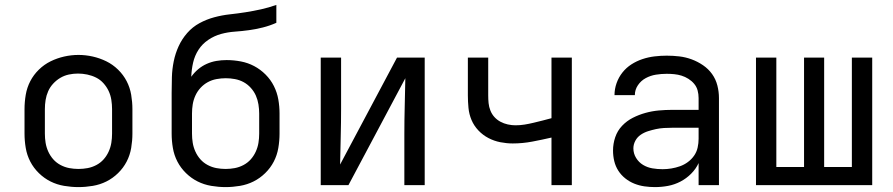

<svg xmlns="http://www.w3.org/2000/svg" viewBox="-20 -755 3640 783"><path d="M300 8Q271 8 241.5 3Q212 -2 186 -15Q160 -28 138.5 -49Q117 -70 103.5 -96Q90 -122 85 -151.5Q80 -181 80 -210V-310Q80 -339 85 -368.5Q90 -398 103.5 -424Q117 -450 138.5 -471Q160 -492 186.5 -505Q213 -518 242 -524.5Q271 -531 300 -531Q329 -531 358 -524.5Q387 -518 413.5 -505Q440 -492 461.5 -471Q483 -450 496.5 -424Q510 -398 515 -368.5Q520 -339 520 -310V-210Q520 -181 515 -151.5Q510 -122 496.5 -96Q483 -70 461.5 -49Q440 -28 414 -15Q388 -2 358.5 3Q329 8 300 8ZM300 -66Q319 -66 337.5 -69.5Q356 -73 373 -82Q390 -91 402.5 -105Q415 -119 423 -136.5Q431 -154 434 -172.5Q437 -191 437 -210V-310Q437 -329 434 -348Q431 -367 423 -384Q415 -401 402 -415.5Q389 -430 372 -438.5Q355 -447 336 -451Q317 -455 298 -455Q279 -455 260.5 -451Q242 -447 226 -437.5Q210 -428 197 -414Q184 -400 176.5 -383Q169 -366 166 -347.5Q163 -329 163 -310V-210Q163 -191 166 -172.5Q169 -154 177 -136.5Q185 -119 197.5 -105Q210 -91 227 -82Q244 -73 262.5 -69.5Q281 -66 300 -66Z M900 8Q871 8 841.5 3Q812 -2 786 -15Q760 -28 738.5 -49Q717 -70 703.5 -96Q690 -122 685 -151.5Q680 -181 680 -210V-292Q680 -312 680 -332.5Q680 -353 680 -374Q680 -374 680 -374.5Q680 -375 680 -375V-376Q680 -408 681 -440.5Q682 -473 688.5 -505Q695 -537 708.5 -566.5Q722 -596 743.5 -620.5Q765 -645 793.5 -660.5Q822 -676 853.5 -684.5Q885 -693 917 -696.5Q949 -700 981 -705Q1013 -710 1044.5 -717Q1076 -724 1107 -735V-662Q1080 -650 1052 -643Q1024 -636 995.5 -632Q967 -628 938 -626Q909 -624 881.5 -616.5Q854 -609 829.5 -592.5Q805 -576 789.5 -552Q774 -528 767.5 -499.5Q761 -471 760 -442Q772 -459 788 -472.5Q804 -486 823 -494.5Q842 -503 862.5 -506.5Q883 -510 904 -510Q933 -510 962 -504.5Q991 -499 1016.5 -485.5Q1042 -472 1063 -451Q1084 -430 1097 -404Q1110 -378 1115 -349.5Q1120 -321 1120 -292V-210Q1120 -181 1115 -151.5Q1110 -122 1096.5 -96Q1083 -70 1061.5 -49Q1040 -28 1014 -15Q988 -2 958.5 3Q929 8 900 8ZM900 -66Q919 -66 937.5 -69.5Q956 -73 973 -82Q990 -91 1002.5 -105Q1015 -119 1023 -136.5Q1031 -154 1034 -172.5Q1037 -191 1037 -210V-292Q1037 -310 1034 -329Q1031 -348 1023.5 -365Q1016 -382 1003 -396.5Q990 -411 973.5 -420Q957 -429 938 -432.5Q919 -436 901 -436Q882 -436 863 -432.5Q844 -429 827.5 -420Q811 -411 798 -397Q785 -383 777 -365.5Q769 -348 766 -329.5Q763 -311 763 -292V-210Q763 -191 766 -172.5Q769 -154 777 -136.5Q785 -119 797.5 -105Q810 -91 827 -82Q844 -73 862.5 -69.5Q881 -66 900 -66Z M1288 0V-520H1371V-312Q1371 -255 1369.5 -198Q1368 -141 1367 -84L1599 -520H1712V0H1629V-208Q1629 -265 1630.5 -322Q1632 -379 1633 -436L1401 0Z M2229 0V-194Q2190 -185 2150.5 -177.5Q2111 -170 2071 -170Q2046 -170 2020.5 -175Q1995 -180 1972 -192Q1949 -204 1931 -223Q1913 -242 1903 -265.5Q1893 -289 1890.5 -315Q1888 -341 1888 -366V-520H1971V-366Q1971 -350 1972.5 -334.5Q1974 -319 1980 -304Q1986 -289 1996.5 -277.5Q2007 -266 2021 -258.5Q2035 -251 2051 -247.5Q2067 -244 2082 -244Q2101 -244 2119.5 -247Q2138 -250 2156.5 -254.5Q2175 -259 2193 -263.5Q2211 -268 2229 -273V-520H2312V0Z M2651 8Q2630 8 2608.5 5Q2587 2 2567 -6Q2547 -14 2530 -27.5Q2513 -41 2501.5 -59Q2490 -77 2485 -98Q2480 -119 2480 -141Q2480 -169 2489 -195.5Q2498 -222 2517 -242Q2536 -262 2560.5 -274.5Q2585 -287 2612 -294.5Q2639 -302 2666.5 -304.5Q2694 -307 2721 -307H2829V-355Q2829 -371 2825 -386Q2821 -401 2811 -413Q2801 -425 2787.5 -433.5Q2774 -442 2759.5 -446.5Q2745 -451 2729.5 -452.5Q2714 -454 2699 -454Q2677 -454 2655 -450.5Q2633 -447 2613.5 -436.5Q2594 -426 2581.5 -407.5Q2569 -389 2569 -367Q2569 -367 2569 -367Q2569 -367 2569 -367H2486Q2486 -367 2486 -367Q2486 -367 2486 -367Q2486 -392 2494.5 -416Q2503 -440 2518.5 -459.5Q2534 -479 2555 -492.5Q2576 -506 2600 -514Q2624 -522 2649 -525Q2674 -528 2699 -528Q2725 -528 2750.5 -525Q2776 -522 2800.5 -513Q2825 -504 2847 -489Q2869 -474 2884 -453Q2899 -432 2905.5 -406.5Q2912 -381 2912 -355V0H2829V-90Q2818 -66 2798.5 -46.5Q2779 -27 2755 -14.5Q2731 -2 2704.5 3Q2678 8 2651 8ZM2682 -65Q2700 -65 2718 -68Q2736 -71 2753 -77Q2770 -83 2785 -94Q2800 -105 2810.5 -120Q2821 -135 2825 -153Q2829 -171 2829 -189V-234H2721Q2705 -234 2688 -233Q2671 -232 2655 -228.5Q2639 -225 2623 -220Q2607 -215 2593 -205.5Q2579 -196 2571 -181Q2563 -166 2563 -150Q2563 -129 2574 -111Q2585 -93 2602.5 -82.5Q2620 -72 2640.5 -68.5Q2661 -65 2682 -65Z M3063 0V-520H3146V-74H3259V-520H3341V-74H3454V-520H3537V0Z"/></svg>

Font: Iosevka Custom Extended
Style: Regular
Weight: 400
Width: 7
Monospace: yes
Designer: Belleve Invis
Foundry: Belleve Invis
Version: Version 11.2.4; ttfautohint (v1.8.4)